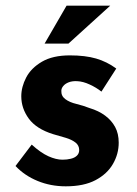

<svg xmlns="http://www.w3.org/2000/svg" viewBox="-20 -654 486 683"><path d="M213.9 8.8Q160.2 8.8 113.8 -10.3Q67.4 -29.3 35.2 -63.5L92.8 -139.6Q125 -110.4 152.3 -98.1Q179.7 -85.9 202.1 -85.9Q218.8 -85.9 232.4 -89.4Q246.1 -92.8 253.9 -100.6Q261.7 -108.4 261.7 -120.1Q261.7 -136.7 248.5 -147Q235.4 -157.2 214.4 -163.6Q193.4 -169.9 168.9 -176.8Q109.4 -195.3 82.5 -231.9Q55.7 -268.6 55.7 -311.5Q55.7 -344.7 73.2 -378.4Q90.8 -412.1 129.4 -434.6Q168 -457 228.5 -457Q283.2 -457 321.8 -445.8Q360.4 -434.6 393.6 -410.2L340.8 -328.1Q322.3 -342.8 298.8 -353.5Q275.4 -364.3 254.9 -365.2Q237.3 -366.2 224.6 -361.3Q211.9 -356.4 205.1 -348.1Q198.2 -339.8 198.2 -331.1Q197.3 -312.5 212.4 -301.3Q227.5 -290 252 -284.2Q276.4 -278.3 298.8 -269.5Q331.1 -259.8 354 -242.7Q377 -225.6 389.6 -202.1Q402.3 -178.7 402.3 -146.5Q402.3 -106.4 381.8 -70.8Q361.3 -35.2 319.8 -13.2Q278.3 8.8 213.9 8.8ZM372.1 -633.8 223.6 -499H138.7L216.8 -633.8Z"/></svg>

Font: Josefin Sans CFJ
Style: Bold
Weight: 700
Designer: Santiago Orozco
Foundry: Typemade
Version: Version 2.001